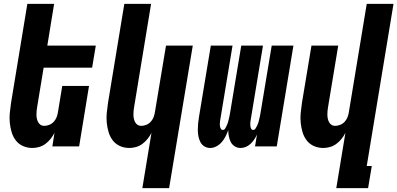

<svg xmlns="http://www.w3.org/2000/svg" viewBox="-20 -755 2049 990"><path d="M147 8Q121 8 98.5 -2Q76 -12 61.5 -31Q47 -50 40 -73.5Q33 -97 30.5 -122Q28 -147 30.5 -173Q33 -199 37 -225L121 -735H259L224 -520H474L455 -406H205L172 -206Q170 -195 169 -185Q168 -175 168 -164.5Q168 -154 170 -144Q172 -134 176.5 -125.5Q181 -117 189 -111.5Q197 -106 208 -106Q221 -106 234.5 -111.5Q248 -117 257.5 -127.5Q267 -138 272 -151Q277 -164 279 -178L301 -312H439L388 0H250L261 -70Q253 -54 241 -39Q229 -24 214 -13Q199 -2 181.5 3Q164 8 147 8Z M714 215 761 -70Q753 -54 741 -39Q729 -24 714 -13Q699 -2 681.5 3Q664 8 647 8Q621 8 598.5 -2Q576 -12 561.5 -31Q547 -50 540 -73.5Q533 -97 530.5 -122Q528 -147 530.5 -173Q533 -199 537 -225L621 -735H759L672 -206Q670 -195 669 -185Q668 -175 668 -164.5Q668 -154 670 -144Q672 -134 676.5 -125.5Q681 -117 689 -111.5Q697 -106 708 -106Q721 -106 734.5 -111.5Q748 -117 757.5 -127.5Q767 -138 772 -151Q777 -164 779 -178L836 -520H974L852 215Z M1064 8Q1047 8 1033.5 -0.5Q1020 -9 1013 -23Q1006 -37 1003 -53Q1000 -69 1000 -85.5Q1000 -102 1001.5 -118.5Q1003 -135 1006 -152L1067 -520H1179L1115 -133Q1114 -126 1113.5 -119Q1113 -112 1114 -105Q1115 -98 1118.5 -91.5Q1122 -85 1129 -85Q1137 -85 1141.5 -93Q1146 -101 1149.5 -108.5Q1153 -116 1155.5 -124Q1158 -132 1159.5 -139.5Q1161 -147 1163 -155Q1165 -163 1166 -171L1224 -520H1336L1272 -133Q1271 -126 1270.5 -119Q1270 -112 1271 -105Q1272 -98 1275 -91.5Q1278 -85 1286 -85Q1293 -85 1298 -93Q1303 -101 1306.5 -108.5Q1310 -116 1312.5 -124Q1315 -132 1316.5 -139.5Q1318 -147 1320 -155Q1322 -163 1323 -171L1381 -520H1493L1407 0H1295L1305 -61Q1299 -48 1291 -36Q1283 -24 1272 -13.5Q1261 -3 1247.5 2.5Q1234 8 1220 8Q1204 8 1190.5 -0.5Q1177 -9 1170 -22.5Q1163 -36 1160 -52Q1157 -68 1157 -84Q1151 -68 1143.5 -52.5Q1136 -37 1124 -23Q1112 -9 1096 -0.5Q1080 8 1064 8Z M1714 215 1761 -70Q1753 -54 1741 -39Q1729 -24 1714 -13Q1699 -2 1681.5 3Q1664 8 1647 8Q1621 8 1598.5 -2Q1576 -12 1561.5 -31Q1547 -50 1540 -73.5Q1533 -97 1530.5 -122Q1528 -147 1530.5 -173Q1533 -199 1537 -225L1586 -520H1724L1672 -206Q1670 -195 1669 -185Q1668 -175 1668 -164.5Q1668 -154 1670 -144Q1672 -134 1676.5 -125.5Q1681 -117 1689 -111.5Q1697 -106 1708 -106Q1721 -106 1734.5 -111.5Q1748 -117 1757.5 -127.5Q1767 -138 1772 -151Q1777 -164 1779 -178L1871 -735H2009L1871 101H1897L1878 215Z"/></svg>

Font: Iosevka Term Curly Heavy
Style: Italic
Weight: 900
Italic angle: -9°
Designer: Belleve Invis
Foundry: Belleve Invis
Version: Version 32.3.0